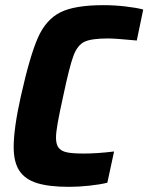

<svg xmlns="http://www.w3.org/2000/svg" viewBox="-20 -716 575 744"><path d="M33 -146Q33 -219 61 -344Q96 -500 127 -570Q158 -640 213.5 -668Q269 -696 381 -696Q423 -696 466.5 -691Q510 -686 535 -679L510 -559Q427 -567 399 -567Q334 -567 307 -554Q280 -541 264.5 -499.5Q249 -458 225 -344Q210 -276 203.5 -239Q197 -202 197 -183Q197 -156 207.5 -143Q218 -130 240 -125.5Q262 -121 305 -121Q356 -121 422 -129L396 -8Q368 -1 326.5 3.5Q285 8 248 8Q170 8 123.5 -6.5Q77 -21 55 -54.5Q33 -88 33 -146Z"/></svg>

Font: Saira Semi Condensed
Style: Bold Italic
Weight: 700
Width: 4
Italic angle: -12°
Designer: Hector Gatti with collaboration of the Omnibus-Type team
Foundry: Omnibus-Type
Version: Version 1.001; ttfautohint (v1.8)